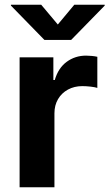

<svg xmlns="http://www.w3.org/2000/svg" viewBox="-20 -787 460 807"><path d="M62.4 0V-545.9H204.3V-450.8H210.2Q225 -501.3 260.4 -527.2Q295.8 -553.2 341.7 -553.2Q353.1 -553.2 366.1 -551.9Q379.2 -550.6 389.1 -548.3V-417.5Q379.4 -420.8 360.7 -422.9Q342.1 -425 325.8 -425Q292.3 -425 265.6 -410.5Q239 -396 223.9 -370.3Q208.8 -344.6 208.8 -310.7V0ZM153.2 -767.1 223 -684 292.3 -767.1H420.1V-763.5L279 -619.1H166.8L25.9 -763.5V-767.1Z"/></svg>

Font: Inter Variable LoSnoCo
Style: Regular
Weight: 400
Designer: Rasmus Andersson
Foundry: rsms
Version: Version 4.000;git-a52131595; featfreeze: case,dlig,ss01,ss02